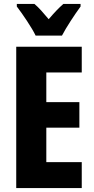

<svg xmlns="http://www.w3.org/2000/svg" viewBox="-20 -950 474 970"><path d="M160 -770H293C314 -811 359 -879 387 -917V-930H300C277 -910 255 -887 226 -853C199 -885 176 -912 154 -930H65V-917C93 -881 143 -807 160 -770ZM393 0V-131H214V-305H381V-434H214V-584H393V-714H62V0Z"/></svg>

Font: Noto Sans Khmer UI ExtraCondensed ExtraBold
Style: Regular
Weight: 800
Width: 2
Designer: Danh Hong and the Monotype Design Team
Foundry: Monotype Imaging Inc.
Version: Version 2.002